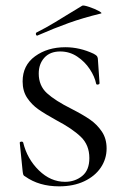

<svg xmlns="http://www.w3.org/2000/svg" viewBox="-20 -647 432 679"><path d="M233 -262Q274 -241 298.5 -224Q323 -207 340 -182Q357 -157 357 -122Q357 -85 336.5 -54.5Q316 -24 278 -6Q240 12 189 12Q118 12 69 -23Q64 -25 62.5 -29Q61 -33 60 -42L50 -141Q49 -145 54.5 -146Q60 -147 62 -143Q76 -85 117.5 -44.5Q159 -4 210 -4Q245 -4 270.5 -24.5Q296 -45 296 -88Q296 -134 266 -163Q236 -192 179 -222Q139 -244 115.5 -260.5Q92 -277 76 -301Q60 -325 60 -359Q60 -416 104 -448Q148 -480 211 -480Q262 -480 311 -457Q320 -452 322.5 -449Q325 -446 326 -440L332 -353Q332 -349 326.5 -348Q321 -347 320 -351Q315 -376 297.5 -402.5Q280 -429 253 -447Q226 -465 193 -465Q157 -465 137 -443Q117 -421 117 -387Q117 -344 146 -317.5Q175 -291 233 -262ZM112 -521Q108 -521 107 -525.5Q106 -530 109 -532Q143 -549 175 -568.5Q207 -588 215 -593L271 -627Q276 -629 295.5 -622.5Q315 -616 329.5 -608Q344 -600 336 -599Q274 -584 222.5 -565.5Q171 -547 114 -522Z"/></svg>

Font: Cormorant SC
Style: Regular
Weight: 400
Designer: Christian Thalmann (Catharsis Fonts)
Foundry: Catharsis Fonts
Version: Version 4.000